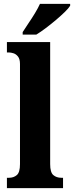

<svg xmlns="http://www.w3.org/2000/svg" viewBox="-20 -979 385 999"><path d="M16 0V-54H27Q51 -54 67.5 -68Q84 -82 84 -125V-646Q84 -672 73.5 -685Q63 -698 49.5 -702Q36 -706 27 -706H16V-760H241V-125Q241 -82 257.5 -68Q274 -54 299 -54H308V0ZM98 -812Q111 -833 128.5 -858.5Q146 -884 162 -910.5Q178 -937 188 -959H345V-949Q337 -936 317 -916.5Q297 -897 271 -875Q245 -853 218.5 -833Q192 -813 169 -799H98Z"/></svg>

Font: Noto Serif Tamil Condensed ExtraBold
Style: Regular
Weight: 800
Width: 3
Designer: Indian Type Foundry, Tom Grace, and the Monotype Design Team
Foundry: Monotype Imaging Inc.
Version: Version 2.004; ttfautohint (v1.8.4.7-5d5b)